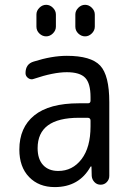

<svg xmlns="http://www.w3.org/2000/svg" viewBox="-20 -760 540 790"><path d="M304.7 -275.4Q134.8 -275.4 134.8 -150.4Q134.8 -105.5 157.2 -81.1Q179.7 -56.6 219.7 -56.6Q278.3 -56.6 315.4 -105Q352.5 -153.3 352.5 -240.2V-263.7Q352.5 -274.4 341.8 -275.4ZM205.1 9.8Q139.6 9.8 99.6 -31.7Q59.6 -73.2 59.6 -144.5Q59.6 -235.4 121.1 -285.2Q182.6 -335 304.7 -335H341.8Q352.5 -335 352.5 -345.7V-360.4Q352.5 -417 330.6 -439.9Q308.6 -462.9 254.9 -462.9Q200.2 -462.9 119.1 -435.5Q107.4 -430.7 96.2 -438.5Q85 -446.3 85 -459Q85 -497.1 119.1 -506.8Q193.4 -530.3 254.9 -530.3Q354.5 -530.3 392.1 -490.2Q429.7 -450.2 429.7 -339.8V-36.1Q429.7 -21.5 419.4 -10.7Q409.2 0 394 0Q378.9 0 368.7 -10.7Q358.4 -21.5 357.4 -36.1L356.4 -74.2Q356.4 -75.2 355.5 -75.2Q353.5 -75.2 352.5 -74.2Q305.7 9.8 205.1 9.8ZM370.1 -700.2V-650.4Q370.1 -634.8 357.9 -622.6Q345.7 -610.4 330.1 -610.4Q314.5 -610.4 302.2 -622.1Q290 -633.8 290 -650.4V-700.2Q290 -715.8 302.2 -728Q314.5 -740.2 330.1 -740.2Q345.7 -740.2 357.9 -728Q370.1 -715.8 370.1 -700.2ZM129.9 -700.2Q129.9 -715.8 142.1 -728Q154.3 -740.2 169.9 -740.2Q185.5 -740.2 197.8 -728Q210 -715.8 210 -700.2V-650.4Q210 -634.8 197.8 -622.6Q185.5 -610.4 169.9 -610.4Q154.3 -610.4 142.1 -622.1Q129.9 -633.8 129.9 -650.4Z"/></svg>

Font: Rounded-X Mgen+ 2m regular
Style: Regular
Weight: 400
Designer: [Source Han Sans]
Ryoko NISHIZUKA  (kana & ideographs); Paul D. Hunt (Latin, Greek & Cyrillic); Wenlong ZHANG  (bopomofo
Version: Version 1.059.20150602